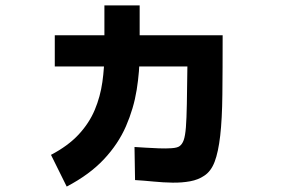

<svg xmlns="http://www.w3.org/2000/svg" viewBox="-20 -640 1040 708"><path d="M478 24 476 -98Q491 -97 516 -95.5Q541 -94 566.5 -93Q592 -92 613 -93.5Q634 -95 642 -101Q652 -108 657.5 -123.5Q663 -139 665.5 -170.5Q668 -202 669 -256.5Q670 -311 671 -395H182V-510H801Q801 -383 800 -291.5Q799 -200 792 -139.5Q785 -79 771.5 -43.5Q758 -8 733 8Q711 23 681 28.5Q651 34 616.5 33.5Q582 33 546.5 29.5Q511 26 478 24ZM226 48 168 -69Q231 -102 270 -144Q309 -186 329.5 -235Q350 -284 357.5 -337.5Q365 -391 365 -444V-620H495V-444Q495 -377 484 -308.5Q473 -240 444.5 -174.5Q416 -109 363 -52.5Q310 4 226 48Z"/></svg>

Font: Murecho Thin
Style: Bold
Weight: 700
Version: Version 1.010